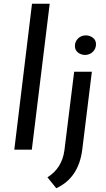

<svg xmlns="http://www.w3.org/2000/svg" viewBox="-20 -795 563 1020"><path d="M244 -775 149 0H56L150 -775ZM322 5 374 -414H468L417 0Q398 150 279 205L232 147Q309 99 322 5ZM436 -607Q457 -607 473.5 -594.5Q490 -582 490 -560Q490 -536 473 -519.5Q456 -503 431 -503Q409 -504 393.5 -516.5Q378 -529 378 -551Q378 -574 394.5 -590.5Q411 -607 436 -607Z"/></svg>

Font: Josefin Sans
Style: Italic
Weight: 400
Italic angle: -7°
Designer: Santiago Orozco
Foundry: Typemade
Version: Version 2.000